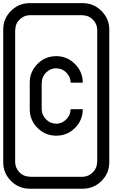

<svg xmlns="http://www.w3.org/2000/svg" viewBox="-62 -853 748 1207"><path d="M382.5 -333.3Q381.7 -369.2 355.4 -396.2Q329.2 -423.3 291.7 -423.3V-424.2Q255 -423.3 227.9 -397.1Q200.8 -370.8 200.8 -333.3H200V-166.7Q200.8 -130 227.1 -102.9Q253.3 -75.8 291.7 -75.8V-75Q327.5 -75.8 354.6 -102.5Q381.7 -129.2 381.7 -166.7H458.3Q458.3 -97.5 409.6 -48.8Q360.8 0 291.7 0Q222.5 0 173.8 -48.8Q125 -97.5 125 -166.7V-333.3Q125 -402.5 173.8 -451.2Q222.5 -500 291.7 -500Q360 -500 409.2 -450.8Q458.3 -401.7 458.3 -333.3ZM458.3 258.3Q494.2 257.5 521.2 230.8Q548.3 204.2 548.3 166.7H549.2V-666.7Q548.3 -702.5 522.1 -729.6Q495.8 -756.7 458.3 -756.7V-757.5H125Q88.3 -756.7 61.3 -730.4Q34.2 -704.2 34.2 -666.7H33.3V166.7Q34.2 203.3 60.4 230.4Q86.7 257.5 125 257.5V258.3ZM458.3 333.3H125Q55.8 333.3 7.1 284.6Q-41.7 235.8 -41.7 166.7V-666.7Q-41.7 -735.8 7.1 -784.6Q55.8 -833.3 125 -833.3H458.3Q526.7 -833.3 575.8 -784.2Q625 -735 625 -666.7V166.7Q625 235.8 576.2 284.6Q527.5 333.3 458.3 333.3Z"/></svg>

Font: 0xA000-Squareish-Mono
Style: Squareish-Mono
Weight: 400
Version: Version 0.1